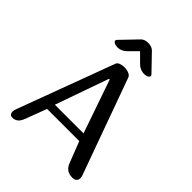

<svg xmlns="http://www.w3.org/2000/svg" viewBox="-254 -1051 1184 1184"><g transform="rotate(45 337.5 -459.5)"><path d="M181.2 -189.9 129.9 -53.2Q117.7 -21.5 102.3 -10.7Q86.9 0 68.8 0Q54.7 0 48.3 -7.8Q42 -15.6 42 -27.8Q42 -38.1 46.9 -51.8L282.2 -685.1Q286.6 -696.8 301.5 -702.9Q316.4 -709 336.9 -709Q358.9 -709 376 -701.9Q393.1 -694.8 397.9 -682.1L627 -47.9Q628.9 -39.6 628.9 -33.2Q628.9 -19 619.6 -9.5Q610.4 0 589.8 0Q534.2 0 515.1 -53.2L461.9 -189.9ZM446.8 -242.2 326.2 -590.8H319.8L196.8 -242.2ZM387.2 -794.9 335 -847.2 283.2 -794.9Q268.6 -779.8 252.7 -772.5Q236.8 -765.1 218.3 -765.1Q202.1 -765.1 191.2 -771.2Q180.2 -777.3 180.2 -786.1Q180.2 -791 184.1 -794.9L286.1 -900.9Q294.9 -910.2 306.6 -914.6Q318.4 -918.9 335 -918.9Q351.6 -918.9 363.5 -914.3Q375.5 -909.7 384.3 -900.9L486.3 -794.9Q490.2 -791 490.2 -786.1Q490.2 -777.3 479.2 -771.2Q468.3 -765.1 452.1 -765.1Q415.5 -765.1 387.2 -794.9Z"/></g></svg>

Font: Marmelad
Style: Regular
Weight: 400
Designer: Manvel Shmavonyan
Foundry: Cyreal (www.cyreal.org)
Version: Version 1.000